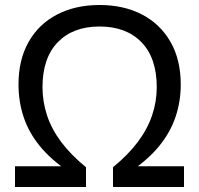

<svg xmlns="http://www.w3.org/2000/svg" viewBox="-20 -748 796 768"><path d="M40 0V-83H257V-60Q184 -109 139.5 -163.5Q95 -218 74.5 -280Q54 -342 54 -410Q54 -509 94.5 -580.5Q135 -652 208.5 -690Q282 -728 378 -728Q475 -728 548 -690Q621 -652 662 -580.5Q703 -509 703 -410Q703 -342 682 -280Q661 -218 616.5 -163.5Q572 -109 499 -60V-83H716V0H432V-79Q493 -129 531.5 -180.5Q570 -232 588.5 -287Q607 -342 607 -399Q607 -516 546 -579Q485 -642 378 -642Q272 -642 211 -579Q150 -516 150 -399Q150 -342 168 -287Q186 -232 224.5 -180.5Q263 -129 324 -79V0Z"/></svg>

Font: Nunitoga
Style: Medium
Weight: 500
Designer: Vernon Adams
Foundry: Vernon Adams
Version: Version 1.0